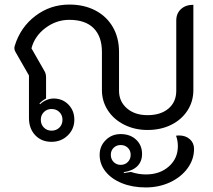

<svg xmlns="http://www.w3.org/2000/svg" viewBox="-20 -613 932 842"><path d="M107 -96V-282L48 -385Q43 -393 43 -402Q43 -407 45 -413Q70 -494 135.5 -543.5Q201 -593 284 -593Q349 -593 398.5 -567Q448 -541 475 -494Q502 -447 502 -385V-215Q502 -168 536.5 -138Q571 -108 627 -108Q685 -108 719 -137Q753 -166 753 -215V-523Q753 -554 773.5 -573Q794 -592 828 -592V-218Q828 -168 802 -128Q776 -88 730.5 -65.5Q685 -43 627 -43Q571 -43 525 -66Q479 -89 453 -129Q427 -169 427 -218V-385Q427 -453 390.5 -489.5Q354 -526 284 -526Q227 -526 179.5 -490.5Q132 -455 118 -401L174 -303Q182 -291 182 -273V-181Q165 -172 153 -159L156 -156Q167 -167 183 -174Q199 -181 215 -181Q254 -181 280 -154.5Q306 -128 306 -88Q306 -47 277 -19Q248 9 206 9Q162 9 134.5 -20Q107 -49 107 -96ZM254 -88Q254 -108 240.5 -121.5Q227 -135 206 -135Q186 -135 172.5 -121.5Q159 -108 159 -88Q159 -67 172.5 -53.5Q186 -40 206 -40Q227 -40 240.5 -53.5Q254 -67 254 -88ZM417 66Q417 28 443.5 1.5Q470 -25 509 -25Q551 -25 577 -0.5Q603 24 603 62Q603 95 582.5 115.5Q562 136 523 142V146L554 141Q587 152 620 152Q681 152 720.5 117Q760 82 760 28Q760 4 752 -18Q757 -19 765 -19Q794 -19 812.5 -2.5Q831 14 831 40Q831 86 802.5 125Q774 164 725.5 186.5Q677 209 619 209Q561 209 515 190.5Q469 172 443 139.5Q417 107 417 66ZM553 66Q553 47 540.5 35Q528 23 509 23Q491 23 478.5 35Q466 47 466 66Q466 85 478.5 97.5Q491 110 509 110Q528 110 540.5 97.5Q553 85 553 66Z"/></svg>

Font: K2D Light
Style: Regular
Weight: 300
Designer: Katatrad Aksorn Co.,Ltd.
Foundry: Cadson Demak Co.,Ltd.
Version: Version 1.000; ttfautohint (v1.6)